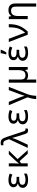

<svg xmlns="http://www.w3.org/2000/svg" viewBox="2178 -2984 1046 5441"><g transform="rotate(-90 2700.5 -263.0)"><path d="M410.2 -315.9V-241.2H332Q185.1 -241.2 185.1 -150.9Q185.1 -63 323.2 -63Q418.9 -63 502 -105V-26.9Q436.5 9.8 317.9 9.8Q214.8 9.8 156.5 -31.2Q98.1 -72.3 98.1 -146Q98.1 -240.2 213.9 -276.9V-282.2Q115.2 -314.5 115.2 -403.8Q115.2 -469.7 169.9 -507.8Q224.6 -545.9 316.9 -545.9Q422.4 -545.9 503.9 -508.8L473.1 -437Q394.5 -472.2 318.8 -472.2Q200.2 -472.2 200.2 -397Q200.2 -315.9 335 -315.9Z M787.1 -248 854 -329.1 1050.3 -536.1H1154.3L913.1 -287.1L1168 0H1064L856 -229L793 -189V0H705.1V-536.1H793V-394L785.2 -248Z M1230 0 1476.1 -528.8 1450.2 -606.9Q1433.6 -657.7 1412.6 -675.3Q1391.6 -692.9 1356 -692.9Q1328.6 -692.9 1305.2 -687V-757.8Q1336.9 -766.1 1367.2 -766.1Q1436.5 -766.1 1471.2 -733.2Q1505.9 -700.2 1540 -597.2L1699.2 -117.2Q1717.3 -63 1749 -63Q1763.2 -63 1778.3 -67.9V-2.9Q1753.9 9.8 1722.2 9.8Q1682.1 9.8 1660.9 -9.8Q1639.6 -29.3 1626 -71.8L1560.1 -275.9Q1526.4 -380.4 1514.2 -439.9H1511.2Q1493.7 -372.6 1453.1 -283.2L1322.3 0Z M2210.4 -315.9V-241.2H2132.3Q1985.4 -241.2 1985.4 -150.9Q1985.4 -63 2123.5 -63Q2219.2 -63 2302.2 -105V-26.9Q2236.8 9.8 2118.2 9.8Q2015.1 9.8 1956.8 -31.2Q1898.4 -72.3 1898.4 -146Q1898.4 -240.2 2014.2 -276.9V-282.2Q1915.5 -314.5 1915.5 -403.8Q1915.5 -469.7 1970.2 -507.8Q2024.9 -545.9 2117.2 -545.9Q2222.7 -545.9 2304.2 -508.8L2273.4 -437Q2194.8 -472.2 2119.1 -472.2Q2000.5 -472.2 2000.5 -397Q2000.5 -315.9 2135.3 -315.9Z M2761.2 -30.8Q2707.5 106 2707.5 240.2H2614.3Q2614.3 139.2 2663.6 -5.9L2440.4 -536.1H2534.2L2652.3 -247.1Q2687 -162.1 2704.6 -90.8H2707.5Q2720.2 -141.6 2755.4 -234.9L2867.2 -536.1H2959.5Z M3167.5 -190.9Q3167.5 -64 3283.7 -64Q3361.8 -64 3397.7 -109.4Q3433.6 -154.8 3433.6 -257.8V-536.1H3522.5V0H3450.7L3437.5 -71.8H3432.6Q3385.3 9.8 3285.6 9.8Q3201.2 9.8 3164.6 -33.2Q3167.5 41.5 3167.5 84V240.2H3078.6V-536.1H3167.5Z M4010.7 -315.9V-241.2H3932.6Q3785.6 -241.2 3785.6 -150.9Q3785.6 -63 3923.8 -63Q4019.5 -63 4102.5 -105V-26.9Q4037.1 9.8 3918.5 9.8Q3815.4 9.8 3757.1 -31.2Q3698.7 -72.3 3698.7 -146Q3698.7 -240.2 3814.5 -276.9V-282.2Q3715.8 -314.5 3715.8 -403.8Q3715.8 -469.7 3770.5 -507.8Q3825.2 -545.9 3917.5 -545.9Q4022.9 -545.9 4104.5 -508.8L4073.7 -437Q3995.1 -472.2 3919.4 -472.2Q3800.8 -472.2 3800.8 -397Q3800.8 -315.9 3935.5 -315.9ZM3881.3 -619.1 3896 -671.4Q3910.6 -727.1 3915.5 -766.1H4012.7V-755.9Q4012.7 -748 3988.5 -697.3Q3964.4 -646.5 3934.6 -606H3881.3Z M4230.5 -536.1H4322.8L4431.6 -250Q4485.4 -108.9 4490.7 -75.2H4493.7Q4570.3 -155.3 4608.9 -255.4Q4647.5 -355.5 4647.5 -536.1H4736.8Q4736.8 -357.9 4687.7 -238.3Q4638.7 -118.7 4528.8 0H4437.5Z M5233.9 240.2V-345.2Q5233.9 -472.2 5117.7 -472.2Q4967.8 -472.2 4967.8 -277.8V0H4878.9V-536.1H4950.7L4963.9 -463.9H4968.8Q5018.6 -545.9 5132.8 -545.9Q5322.8 -545.9 5322.8 -350.1V240.2Z"/></g></svg>

Font: Droid Sans Mono
Style: Regular
Weight: 400
Monospace: yes
Foundry: Ascender Corporation
Version: Version 1.00 build 112